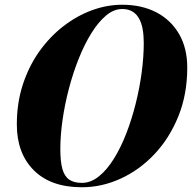

<svg xmlns="http://www.w3.org/2000/svg" viewBox="-20 -780 810 810"><path d="M325.5 10Q194.5 10 122.8 -61.5Q51 -133 51 -255Q51 -346 76.5 -423.8Q102 -501.5 146.2 -563.5Q190.5 -625.5 247.5 -669.5Q304.5 -713.5 368 -736.8Q431.5 -760 495.5 -760Q578 -760 639.8 -727.8Q701.5 -695.5 735.8 -636Q770 -576.5 770 -495Q770 -381.5 732.2 -288.8Q694.5 -196 631.2 -129.2Q568 -62.5 488.5 -26.2Q409 10 325.5 10ZM325.5 -8.5Q363 -8.5 397 -35.8Q431 -63 460.2 -110Q489.5 -157 512.8 -217Q536 -277 552.5 -343Q569 -409 577.8 -475Q586.5 -541 586.5 -599Q586.5 -631 581.8 -657.2Q577 -683.5 566.2 -702.5Q555.5 -721.5 538 -731.8Q520.5 -742 495.5 -742Q460.5 -742 427.8 -714.8Q395 -687.5 365.8 -640.5Q336.5 -593.5 312.5 -533.5Q288.5 -473.5 271 -407.2Q253.5 -341 244 -275Q234.5 -209 234.5 -151Q234.5 -98.5 243.2 -67.2Q252 -36 272 -22.2Q292 -8.5 325.5 -8.5Z"/></svg>

Font: Bodoni Moda 11pt ExtraBold
Style: Italic
Weight: 800
Italic angle: -13°
Version: Version 2.004